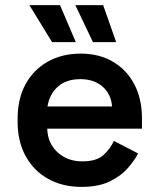

<svg xmlns="http://www.w3.org/2000/svg" viewBox="-20 -718 621 752"><path d="M299 14Q225 14 168.5 -17.5Q112 -49 80.5 -106.5Q49 -164 49 -241V-253Q49 -331 80 -388Q111 -445 167 -476.5Q223 -508 296 -508Q368 -508 422 -476.5Q476 -445 506 -388Q536 -331 536 -255V-214H165Q167 -156 206 -121Q245 -86 302 -86Q358 -86 385 -110.5Q412 -135 426 -166L521 -117Q507 -90 480.5 -59.5Q454 -29 410 -7.5Q366 14 299 14ZM166 -301H419Q415 -350 381.5 -379Q348 -408 295 -408Q240 -408 207 -379Q174 -350 166 -301ZM184 -553 95 -698H215L277 -553ZM344 -553 275 -698H384L435 -553Z"/></svg>

Font: Space Grotesk Light SemiBold
Style: Regular
Weight: 600
Version: Version 2.000